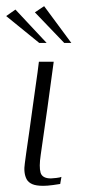

<svg xmlns="http://www.w3.org/2000/svg" viewBox="-38 -599 280 622"><path d="M136 -399Q126 -323 115.5 -248.5Q105 -174 94 -98Q88 -58 93.5 -39.5Q99 -21 127 -21Q132 -21 144.5 -22.5Q157 -24 161 -26L157 -3Q152 -2 133.5 0.5Q115 3 102 3Q79 3 66.5 -2.5Q54 -8 48.5 -18Q43 -28 41.5 -41.5Q40 -55 42.5 -70.5Q45 -86 47 -104Q52 -139 57.5 -177Q63 -215 68 -253Q73 -291 78.5 -328Q84 -365 88 -399Q100 -399 112.5 -399Q125 -399 136 -399ZM89 -460 -18 -547 12 -568 113 -460ZM170 -460 75 -559 105 -579 193 -460Z"/></svg>

Font: Genos Light
Style: Italic
Weight: 300
Italic angle: -8°
Designer: Robert E. Leuschke
Foundry: Robert E. Leuschke
Version: Version 1.010